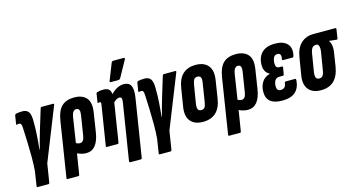

<svg xmlns="http://www.w3.org/2000/svg" viewBox="-91 -1123 3185 1705"><g transform="rotate(-15 1501.5 -270.0)"><path d="M78 185Q68 185 70 173L90 44Q95 -18 95 -86.5Q95 -155 92.5 -224Q90 -293 87 -353Q86 -382 80.5 -391.5Q75 -401 62 -401Q53 -401 43 -398Q36 -396 37 -406L49 -481Q51 -491 60 -494Q73 -497 87.5 -498.5Q102 -500 120 -500Q158 -500 176 -475Q194 -450 193 -383Q194 -350 192.5 -319.5Q191 -289 190 -266Q188 -239 185 -201Q182 -163 179 -132H182Q189 -161 200.5 -204Q212 -247 222 -280L284 -484Q287 -494 296 -494H401Q412 -494 407 -481L214 4L187 173Q185 185 175 185Z M353 185Q343 185 345 173L425 -334Q439 -422 480 -461Q521 -500 595 -500Q670 -500 707 -457.5Q744 -415 729 -324L702 -150Q677 6 574 6Q534 6 492 -14L462 173Q461 185 450 185ZM542 -336 506 -104Q514 -100 523.5 -97Q533 -94 542 -94Q559 -94 570 -107.5Q581 -121 586 -153L615 -336Q624 -395 587 -395Q552 -395 542 -336Z M764 0Q754 0 756 -12L814 -376Q816 -391 814 -395.5Q812 -400 804 -400Q800 -400 796.5 -399Q793 -398 790 -398Q783 -396 785 -404L797 -480Q798 -490 809 -493Q823 -497 837 -498.5Q851 -500 866 -500Q929 -500 932 -440Q990 -500 1051 -500Q1098 -500 1115.5 -467Q1133 -434 1122 -360L1037 173Q1035 185 1024 185H932Q918 185 920 173L1003 -348Q1007 -374 1002 -384.5Q997 -395 982 -395Q959 -395 929 -366L873 -12Q871 0 861 0ZM945 -547Q932 -547 939 -562L998 -712Q1003 -725 1018 -725H1112Q1119 -725 1120.5 -720Q1122 -715 1118 -709L1035 -559Q1028 -547 1013 -547Z M1201 185Q1191 185 1193 173L1213 44Q1218 -18 1218 -86.5Q1218 -155 1215.5 -224Q1213 -293 1210 -353Q1209 -382 1203.5 -391.5Q1198 -401 1185 -401Q1176 -401 1166 -398Q1159 -396 1160 -406L1172 -481Q1174 -491 1183 -494Q1196 -497 1210.5 -498.5Q1225 -500 1243 -500Q1281 -500 1299 -475Q1317 -450 1316 -383Q1317 -350 1315.5 -319.5Q1314 -289 1313 -266Q1311 -239 1308 -201Q1305 -163 1302 -132H1305Q1312 -161 1323.5 -204Q1335 -247 1345 -280L1407 -484Q1410 -494 1419 -494H1524Q1535 -494 1530 -481L1337 4L1310 173Q1308 185 1298 185Z M1647 6Q1570 6 1533 -38.5Q1496 -83 1509 -167L1536 -334Q1562 -500 1712 -500Q1788 -500 1825.5 -455.5Q1863 -411 1850 -327L1824 -160Q1798 6 1647 6ZM1659 -99Q1680 -99 1690.5 -113.5Q1701 -128 1706 -164L1732 -329Q1738 -364 1730.5 -379.5Q1723 -395 1700 -395Q1679 -395 1669 -380.5Q1659 -366 1653 -330L1626 -166Q1621 -131 1628.5 -115Q1636 -99 1659 -99Z M1839 185Q1829 185 1831 173L1911 -334Q1925 -422 1966 -461Q2007 -500 2081 -500Q2156 -500 2193 -457.5Q2230 -415 2215 -324L2188 -150Q2163 6 2060 6Q2020 6 1978 -14L1948 173Q1947 185 1936 185ZM2028 -336 1992 -104Q2000 -100 2009.5 -97Q2019 -94 2028 -94Q2045 -94 2056 -107.5Q2067 -121 2072 -153L2101 -336Q2110 -395 2073 -395Q2038 -395 2028 -336Z M2376 6Q2231 6 2231 -111Q2231 -164 2255.5 -202Q2280 -240 2327 -252L2328 -255Q2303 -267 2290.5 -290.5Q2278 -314 2278 -345Q2278 -417 2319 -458.5Q2360 -500 2441 -500Q2518 -500 2553.5 -461.5Q2589 -423 2573 -354Q2570 -340 2560 -340H2474Q2464 -340 2466 -353Q2472 -377 2465.5 -391Q2459 -405 2439 -405Q2413 -405 2402.5 -383Q2392 -361 2392 -328Q2392 -288 2425 -288H2448Q2458 -288 2457 -276L2447 -217Q2446 -206 2436 -206H2406Q2376 -206 2363 -185Q2350 -164 2350 -130Q2350 -89 2386 -89Q2432 -89 2437 -140Q2437 -151 2448 -151H2535Q2543 -151 2542 -137Q2537 -67 2496.5 -30.5Q2456 6 2376 6Z M2732 6Q2655 6 2618 -39.5Q2581 -85 2595 -168L2621 -327Q2634 -409 2679.5 -451.5Q2725 -494 2795 -494H2994Q3005 -494 3003 -483L2991 -404Q2990 -391 2979 -392L2912 -399V-397Q2924 -384 2929.5 -354.5Q2935 -325 2928 -284L2909 -162Q2881 6 2732 6ZM2744 -99Q2764 -99 2775.5 -113.5Q2787 -128 2792 -164L2819 -327Q2823 -355 2819 -370Q2815 -385 2805 -395H2786Q2747 -395 2737 -325L2711 -166Q2706 -131 2713.5 -115Q2721 -99 2744 -99Z"/></g></svg>

Font: Sofia Sans Extra Condensed ExtraBold
Style: Italic
Weight: 800
Italic angle: -9°
Designer: Botio Nikoltchev, Ani Petrova
Foundry: lettersoup
Version: Version 4.101; ttfautohint (v1.8.4.7-5d5b)